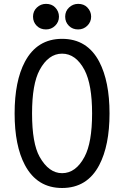

<svg xmlns="http://www.w3.org/2000/svg" viewBox="-20 -938 626 968"><path d="M374 -918.5Q402.8 -918.5 419.9 -900.9Q439.5 -880.9 439.5 -854Q439.5 -827.1 419.9 -808.1Q400.9 -789.6 374 -789.6Q346.2 -789.6 328.1 -807.1Q308.6 -826.2 308.6 -854Q308.6 -881.8 328.1 -900.1Q347.7 -918.5 374 -918.5ZM211.9 -918.5Q240.7 -918.5 257.8 -900.9Q277.3 -880.9 277.3 -854Q277.3 -827.1 257.8 -808.1Q238.8 -789.6 211.9 -789.6Q184.1 -789.6 166 -807.1Q146.5 -826.2 146.5 -854Q146.5 -881.8 166 -900.1Q185.5 -918.5 211.9 -918.5ZM293 -64.9Q362.3 -64.9 406.2 -147.5Q444.3 -218.8 444.3 -366.2Q444.3 -511.7 406.2 -585Q362.3 -667.5 293 -667.5Q224.1 -667.5 179.7 -585Q141.6 -514.2 141.6 -366.2Q141.6 -215.3 179.7 -147.5Q226.1 -64.9 293 -64.9ZM293 9.8Q167 9.8 105.5 -106Q53.7 -203.6 53.7 -366.2Q53.7 -528.8 105.5 -626.5Q167 -742.2 293 -742.2Q419.9 -742.2 480.5 -626.5Q532.2 -527.3 532.2 -366.2Q532.2 -205.1 480.5 -106Q419.9 9.8 293 9.8Z"/></svg>

Font: Consola Mono
Style: Book
Weight: 400
Monospace: yes
Version: Version 2.001